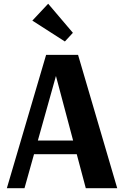

<svg xmlns="http://www.w3.org/2000/svg" viewBox="-20 -988 651 1008"><path d="M16 0 222.1 -700H389.8L595.4 0H430.4L261.8 -633.9H286.3L108.6 0ZM130.3 -178.5V-250.2H412.7V-178.5ZM320.6 -770.2 149.8 -879.8 232.9 -968.4 362.7 -815.7Z"/></svg>

Font: Sutasoma
Style: Regular
Weight: 400
Designer: Izhar Fathurrohim, Akbar Rohmanto, Arusyal Khofiqoini
Foundry: Kiwari Kolektiv
Version: Version 1.102